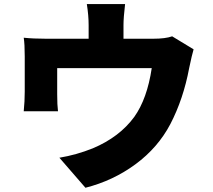

<svg xmlns="http://www.w3.org/2000/svg" viewBox="-20 -846 1040 936"><path d="M819.3 -668.9 923.8 -605.5Q916 -580.1 902.3 -514.6Q874 -363.3 810.5 -241.2Q750 -126 640.6 -45.4Q531.2 35.2 396.5 69.3L269.5 -77.1Q352.5 -90.8 432.6 -123Q562.5 -177.7 634.8 -276.4Q697.3 -364.3 719.7 -513.7H258.8V-385.7Q258.8 -334 262.7 -303.7H95.7Q100.6 -352.5 100.6 -399.4V-571.3Q100.6 -630.9 95.7 -662.1Q142.6 -657.2 203.1 -657.2H412.1V-723.6Q412.1 -770.5 403.3 -826.2H589.8Q582 -759.8 582 -723.6V-657.2H727.5Q786.1 -657.2 819.3 -668.9Z"/></svg>

Font: GenEi Gothic M Heavy
Style: Regular
Weight: 800
Designer: o_tamon (Modified); [Source Han Sans]
Ryoko NISHIZUKA  (kana & ideographs); Paul D. Hunt (Latin, Greek & Cyrillic); Wenl
Version: Version 1.1a;Original Version 1.004